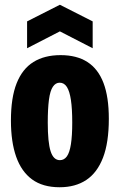

<svg xmlns="http://www.w3.org/2000/svg" viewBox="-20 -774 504 808"><path d="M231 14Q160 14 115 -19Q70 -52 48 -114.5Q26 -177 26 -267Q26 -363 50 -423.5Q74 -484 120.5 -513Q167 -542 235 -542Q303 -542 348 -513Q393 -484 415.5 -425Q438 -366 438 -274Q438 -174 413.5 -110.5Q389 -47 343 -16.5Q297 14 231 14ZM232 -100Q250 -100 261.5 -116Q273 -132 278.5 -167.5Q284 -203 284 -258Q284 -316 278.5 -353Q273 -390 261.5 -408Q250 -426 231 -426Q214 -426 202.5 -409Q191 -392 186 -354.5Q181 -317 181 -258Q181 -175 193 -137.5Q205 -100 232 -100ZM94 -571V-684L232 -754L370 -684V-571L232 -642Z"/></svg>

Font: Bricolage Grotesque 24pt Condensed ExtraBold
Style: Regular
Weight: 800
Width: 3
Designer: Mathieu Triay
Foundry: Atelier Triay
Version: Version 1.001;gftools[0.9.33.dev8+g029e19f]